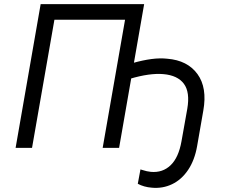

<svg xmlns="http://www.w3.org/2000/svg" viewBox="-20 -720 1104 935"><path d="M178 -700H682L560 0H480L589 -624H245L136 0H56ZM674 108Q695 115 715 117Q772 122 811 84.5Q850 47 864 -33L892 -190Q906 -271 875.5 -312Q845 -353 776 -359Q709 -365 612 -336L626 -413Q676 -427 717.5 -432.5Q759 -438 795 -434Q893 -426 941.5 -359.5Q990 -293 970 -181L940 -9Q928 60 896 107.5Q864 155 818 177Q772 199 719 194Q681 191 651 175L664 105Z"/></svg>

Font: Fixel Italic Variable 20240409 Display Thin
Style: Italic
Weight: 100
Italic angle: -10°
Designer: AlfaBravo + MacPaw
Foundry: Kyrylo Tkachov, Marchela Mozhyna, Serhii Makarenko, Maria Weinstein, Zakhar Kryvoshyya
Version: Version 1.211;Glyphs 3.2 (3225)